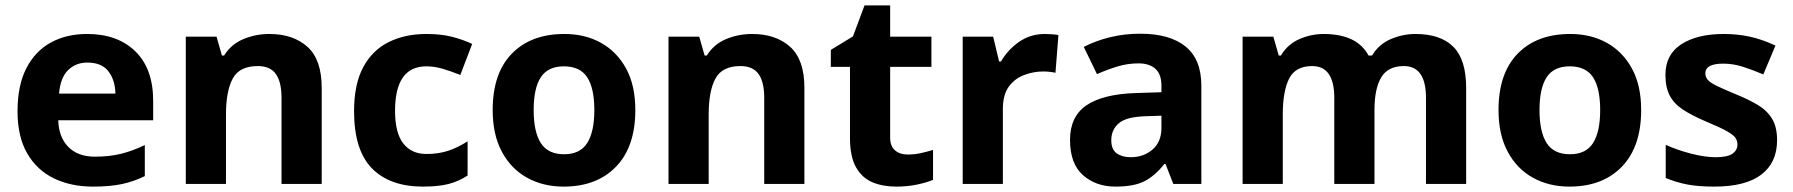

<svg xmlns="http://www.w3.org/2000/svg" viewBox="-20 -682 6648 712"><path d="M303 -556Q416 -556 482 -491.5Q548 -427 548 -308V-236H196Q198 -173 233.5 -137Q269 -101 332 -101Q385 -101 428 -111.5Q471 -122 517 -144V-29Q477 -9 432.5 0.5Q388 10 325 10Q243 10 180 -20.5Q117 -51 81 -113Q45 -175 45 -269Q45 -365 77.5 -428.5Q110 -492 168 -524Q226 -556 303 -556ZM304 -450Q261 -450 232.5 -422Q204 -394 199 -335H408Q407 -385 382 -417.5Q357 -450 304 -450Z M979 -556Q1067 -556 1120 -508.5Q1173 -461 1173 -356V0H1024V-319Q1024 -378 1003 -407.5Q982 -437 936 -437Q868 -437 843 -390.5Q818 -344 818 -257V0H669V-546H783L803 -476H811Q837 -518 882.5 -537Q928 -556 979 -556Z M1548 10Q1426 10 1359.5 -57.5Q1293 -125 1293 -270Q1293 -370 1327 -433Q1361 -496 1421.5 -526Q1482 -556 1561 -556Q1617 -556 1658.5 -545Q1700 -534 1731 -519L1687 -404Q1652 -418 1621.5 -427Q1591 -436 1561 -436Q1445 -436 1445 -271Q1445 -189 1475.5 -150Q1506 -111 1561 -111Q1608 -111 1644 -123.5Q1680 -136 1714 -158V-31Q1680 -9 1642.5 0.5Q1605 10 1548 10Z M2336 -274Q2336 -138 2264.5 -64Q2193 10 2070 10Q1994 10 1934.5 -23Q1875 -56 1841 -119.5Q1807 -183 1807 -274Q1807 -410 1878 -483Q1949 -556 2073 -556Q2150 -556 2209 -523Q2268 -490 2302 -427.5Q2336 -365 2336 -274ZM1959 -274Q1959 -193 1985.5 -151.5Q2012 -110 2072 -110Q2131 -110 2157.5 -151.5Q2184 -193 2184 -274Q2184 -355 2157.5 -395.5Q2131 -436 2071 -436Q2012 -436 1985.5 -395.5Q1959 -355 1959 -274Z M2769 -556Q2857 -556 2910 -508.5Q2963 -461 2963 -356V0H2814V-319Q2814 -378 2793 -407.5Q2772 -437 2726 -437Q2658 -437 2633 -390.5Q2608 -344 2608 -257V0H2459V-546H2573L2593 -476H2601Q2627 -518 2672.5 -537Q2718 -556 2769 -556Z M3346 -109Q3371 -109 3394 -114Q3417 -119 3440 -126V-15Q3416 -5 3380.5 2.5Q3345 10 3303 10Q3254 10 3215.5 -6Q3177 -22 3154.5 -61.5Q3132 -101 3132 -171V-434H3061V-497L3143 -547L3186 -662H3281V-546H3434V-434H3281V-171Q3281 -140 3299 -124.5Q3317 -109 3346 -109Z M3855 -556Q3866 -556 3881 -555Q3896 -554 3905 -552L3894 -412Q3887 -414 3873.5 -415.5Q3860 -417 3850 -417Q3812 -417 3777 -403.5Q3742 -390 3720.5 -360Q3699 -330 3699 -278V0H3550V-546H3663L3685 -454H3692Q3716 -496 3758 -526Q3800 -556 3855 -556Z M4208 -557Q4318 -557 4376.5 -509.5Q4435 -462 4435 -364V0H4331L4302 -74H4298Q4263 -30 4224 -10Q4185 10 4117 10Q4044 10 3996 -32.5Q3948 -75 3948 -163Q3948 -250 4009 -291.5Q4070 -333 4192 -337L4287 -340V-364Q4287 -407 4264.5 -427Q4242 -447 4202 -447Q4162 -447 4124 -435.5Q4086 -424 4048 -407L3999 -508Q4043 -531 4096.5 -544Q4150 -557 4208 -557ZM4229 -251Q4157 -249 4129 -225Q4101 -201 4101 -162Q4101 -128 4121 -113.5Q4141 -99 4173 -99Q4221 -99 4254 -127.5Q4287 -156 4287 -208V-253Z M5229 -556Q5322 -556 5369.5 -508.5Q5417 -461 5417 -356V0H5268V-319Q5268 -437 5186 -437Q5127 -437 5102 -395Q5077 -353 5077 -274V0H4928V-319Q4928 -437 4846 -437Q4784 -437 4760.5 -390.5Q4737 -344 4737 -257V0H4588V-546H4702L4722 -476H4730Q4755 -518 4798.5 -537Q4842 -556 4889 -556Q4949 -556 4991 -536.5Q5033 -517 5055 -476H5068Q5093 -518 5137.5 -537Q5182 -556 5229 -556Z M6066 -274Q6066 -138 5994.5 -64Q5923 10 5800 10Q5724 10 5664.5 -23Q5605 -56 5571 -119.5Q5537 -183 5537 -274Q5537 -410 5608 -483Q5679 -556 5803 -556Q5880 -556 5939 -523Q5998 -490 6032 -427.5Q6066 -365 6066 -274ZM5689 -274Q5689 -193 5715.5 -151.5Q5742 -110 5802 -110Q5861 -110 5887.5 -151.5Q5914 -193 5914 -274Q5914 -355 5887.5 -395.5Q5861 -436 5801 -436Q5742 -436 5715.5 -395.5Q5689 -355 5689 -274Z M6570 -162Q6570 -79 6511.5 -34.5Q6453 10 6337 10Q6280 10 6239 2.5Q6198 -5 6157 -22V-145Q6201 -125 6252 -112Q6303 -99 6342 -99Q6386 -99 6404.5 -112Q6423 -125 6423 -146Q6423 -160 6415.5 -171Q6408 -182 6383 -196Q6358 -210 6305 -232Q6254 -254 6221 -275.5Q6188 -297 6172 -327.5Q6156 -358 6156 -404Q6156 -480 6215 -518Q6274 -556 6372 -556Q6423 -556 6469 -546Q6515 -536 6564 -513L6519 -406Q6479 -423 6443 -434.5Q6407 -446 6370 -446Q6304 -446 6304 -410Q6304 -397 6312.5 -386.5Q6321 -376 6345.5 -364Q6370 -352 6418 -332Q6465 -313 6499 -292.5Q6533 -272 6551.5 -241.5Q6570 -211 6570 -162Z"/></svg>

Font: Noto Sans Devanagari UI
Style: Bold
Weight: 700
Designer: Jelle Bosma - Monotype Design Team
Foundry: Monotype Imaging Inc.
Version: Version 2.004; ttfautohint (v1.8.4.7-5d5b)